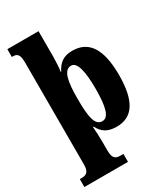

<svg xmlns="http://www.w3.org/2000/svg" viewBox="-238 -868 1066 1216"><g transform="rotate(-30 295.0 -260.0)"><path d="M8 240H327V182H304C271 182 250 171 250 114V60C250 16 248 -32 245 -62H250C275 -13 311 12 378 12C492 12 553 -72 553 -265C553 -460 490 -546 372 -546C304 -546 271 -515 246 -466H243C247 -491 250 -541 250 -575V-760H22V-703H29C58 -703 77 -694 77 -631V117C77 171 54 182 21 182H8ZM316 -64C264 -64 250 -127 250 -265C250 -391 264 -468 319 -468C362 -468 381 -393 381 -263C381 -128 362 -64 316 -64Z"/></g></svg>

Font: Noto Serif Armenian Condensed Black
Style: Regular
Weight: 900
Width: 3
Designer: Monotype Design Team
Foundry: Monotype Imaging Inc.
Version: Version 2.008